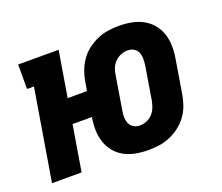

<svg xmlns="http://www.w3.org/2000/svg" viewBox="-95 -666 939 811"><g transform="rotate(-20 375.0 -260.0)"><path d="M446 8Q417 8 389.5 3Q362 -2 338.5 -14.5Q315 -27 298 -47.5Q281 -68 272.5 -94Q264 -120 263.5 -148Q263 -176 268 -205H181L147 0H14L82 -410H51V-520H233L199 -315H286L293 -357Q297 -381 306 -404.5Q315 -428 330 -449Q345 -470 366 -485.5Q387 -501 410 -511Q433 -521 457.5 -524.5Q482 -528 505 -528Q534 -528 561.5 -523Q589 -518 612.5 -505.5Q636 -493 653.5 -472.5Q671 -452 679.5 -426Q688 -400 688.5 -372Q689 -344 684 -315L659 -163Q655 -139 646.5 -115.5Q638 -92 622.5 -71Q607 -50 586.5 -34.5Q566 -19 542.5 -9Q519 1 494.5 4.5Q470 8 446 8ZM447 -102Q462 -102 477 -108Q492 -114 503 -125.5Q514 -137 520 -151.5Q526 -166 529 -181L554 -333Q556 -348 556 -363Q556 -378 550.5 -391Q545 -404 532.5 -411Q520 -418 505 -418Q490 -418 475 -412Q460 -406 448.5 -394.5Q437 -383 431 -368.5Q425 -354 423 -339L398 -187Q395 -172 395.5 -157Q396 -142 401.5 -129Q407 -116 419.5 -109Q432 -102 447 -102Z"/></g></svg>

Font: Iosevka Etoile Extrabold
Style: Italic
Weight: 800
Italic angle: -9°
Designer: Belleve Invis
Foundry: Belleve Invis
Version: Version 22.1.2; ttfautohint (v1.8.4)